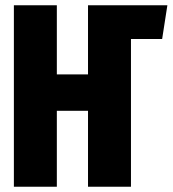

<svg xmlns="http://www.w3.org/2000/svg" viewBox="-20 -713 659 733"><path d="M599 -564H480V0H316V-290H197V0H33V-693H197V-429H316V-693H619Z"/></svg>

Font: Fira Mono
Style: Bold
Weight: 700
Monospace: yes
Designer: Carrois Corporate & Edenspiekermann AG
Foundry: Carrois Corporate GbR & Edenspiekermann AG
Version: Version 3.206